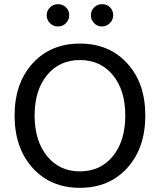

<svg xmlns="http://www.w3.org/2000/svg" viewBox="-20 -889 767 921"><path d="M523 -816Q523 -794 507 -778Q491 -762 469 -762Q447 -762 431.5 -778Q416 -794 416 -816Q416 -838 431.5 -853.5Q447 -869 469 -869Q492 -869 507.5 -854Q523 -839 523 -816ZM312 -816Q312 -794 296.5 -778Q281 -762 258 -762Q235 -762 219.5 -778Q204 -794 204 -816Q204 -838 220 -853.5Q236 -869 258 -869Q281 -869 296.5 -854Q312 -839 312 -816ZM363 -67Q462 -67 521.5 -140Q581 -213 581 -335Q581 -456 521.5 -528.5Q462 -601 363 -601Q265 -601 205.5 -528.5Q146 -456 146 -335Q146 -214 205.5 -140.5Q265 -67 363 -67ZM677 -335Q677 -179 590.5 -83.5Q504 12 363 12Q223 12 136.5 -83.5Q50 -179 50 -335Q50 -490 136.5 -585Q223 -680 363 -680Q504 -680 590.5 -585Q677 -490 677 -335Z"/></svg>

Font: Atkinson Hyperlegible Pro
Style: Regular
Weight: 400
Designer: Elliott Scott, Megan Eiswerth, Linus Boman, Theodore Petrosky, Jacob Perez
Foundry: Braille Institute
Version: Version 1.5.1